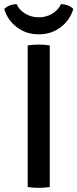

<svg xmlns="http://www.w3.org/2000/svg" viewBox="-40 -902 373 926"><path d="M93.5 -683Q105 -685 119.8 -686Q134.5 -687 146 -687Q159 -687 173.5 -686Q188 -685 200 -683V0Q188 2 173.5 3Q159 4 146 4Q134.5 4 119.8 3Q105 2 93.5 0ZM313.5 -858.5Q297.5 -805 252.8 -770.8Q208 -736.5 147 -736.5Q86 -736.5 41.2 -770.8Q-3.5 -805 -19.5 -858.5Q-9 -870 7.5 -876Q24 -882 40 -882Q53.5 -852.5 82.8 -835.5Q112 -818.5 147 -818.5Q182 -818.5 211.2 -835.5Q240.5 -852.5 254 -882Q270.5 -882 286.8 -876Q303 -870 313.5 -858.5Z"/></svg>

Font: Signika Light
Style: Regular
Weight: 400
Version: Version 2.003;gftools[0.9.32]